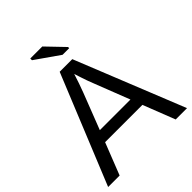

<svg xmlns="http://www.w3.org/2000/svg" viewBox="-237 -1004 1141 1141"><g transform="rotate(-45 333.5 -433.5)"><path d="M569.8 0H665L388.7 -688H282.7L2 0H98.6L177.7 -201.2H491.2ZM334.5 -617.7 347.7 -577.1C356.8 -548.8 365.9 -523.4 375 -501L463.4 -273.9H206.1L293.9 -500C309.9 -542.3 321.9 -577 330.1 -604ZM366.2 -747.1H421.9V-756.8L315.9 -867.2H214.8V-853Z"/></g></svg>

Font: Arimo
Style: Regular
Weight: 400
Designer: Steve Matteson
Foundry: Monotype Imaging Inc.
Version: Version 1.32